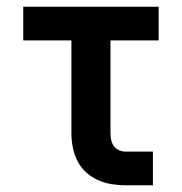

<svg xmlns="http://www.w3.org/2000/svg" viewBox="-20 -550 540 570"><path d="M352 0H434V-100H352Q342 -100 332.5 -104.5Q323 -109 317.5 -117Q312 -125 310 -135Q308 -145 308 -155V-430H451V-530H49V-430H192V-155Q192 -134 196 -113Q200 -92 209.5 -73Q219 -54 234.5 -39.5Q250 -25 269.5 -16Q289 -7 310 -3.5Q331 0 352 0Z"/></svg>

Font: Iosevka SS09
Style: Bold
Weight: 700
Monospace: yes
Designer: Belleve Invis
Foundry: Belleve Invis
Version: Version 5.2.1; ttfautohint (v1.8.3)